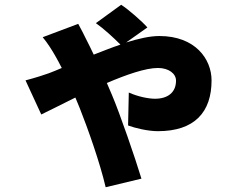

<svg xmlns="http://www.w3.org/2000/svg" viewBox="-20 -695 1040 805"><path d="M598 -580C576 -605 518 -656 488 -675L382 -598C416 -574 455 -538 485 -508C449 -496 412 -481 373 -466C361 -491 350 -514 341 -531C334 -546 319 -575 308 -595L159 -539C180 -514 199 -483 211 -462C220 -447 229 -429 239 -410C221 -402 203 -395 185 -388C172 -383 129 -369 87 -358L153 -215C177 -226 231 -254 296 -286C303 -270 309 -254 315 -240C349 -154 399 -13 423 90L573 54C546 -35 483 -218 449 -298C443 -313 436 -329 428 -347C510 -382 590 -410 642 -410C688 -410 718 -386 718 -357C718 -307 683 -281 630 -281C602 -281 558 -290 520 -307L517 -169C546 -158 600 -145 642 -145C796 -145 867 -225 867 -358C867 -447 799 -544 648 -544C608 -544 561 -533 509 -517Z"/></svg>

Font: Noto Sans CJK Black
Style: Bold
Weight: 900
Designer: Ryoko NISHIZUKA (kana & ideographs); Paul D. Hunt (Latin, Greek & Cyrillic); Wenlong ZHANG (bopomofo); Sandoll Communica
Foundry: Adobe Systems Incorporated
Version: Version 1.000;PS 1;hotconv 1.0.78;makeotf.lib2.5.61930